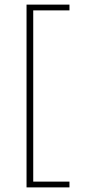

<svg xmlns="http://www.w3.org/2000/svg" viewBox="-20 -716 368 832"><path d="M95 96V-696H124V96ZM110 96V71H281V96ZM110 -671V-696H281V-671Z"/></svg>

Font: Marine Company Thin
Style: Regular
Weight: 100
Designer: Rodrigo Fuenzalida
Foundry: fragTYPE
Version: Version 1.000